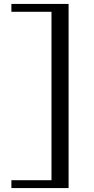

<svg xmlns="http://www.w3.org/2000/svg" viewBox="-20 -869 477 977"><path d="M38 -849H329V88H38V48H242V-809H38Z"/></svg>

Font: Shippori Antique
Style: Regular
Weight: 400
Designer: FONTDASU
Foundry: FONTDASU / Google Inc. / but / Adobe
Version: Version 2.001